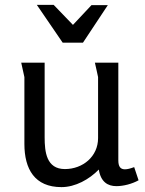

<svg xmlns="http://www.w3.org/2000/svg" viewBox="-20 -754 593 787"><path d="M279 -652 200 -734H131L237 -579H320L422 -733H355ZM163 -497H67L80 -438V-164C80 -61 122 13 232 13C289 13 346 -19 385 -59C393 -8 422 9 457 9C486 9 521 0 548 -15L530 -69C514 -63 502 -60 492 -60C473 -60 465 -72 465 -97V-497H369C370 -492 382 -440 382 -438V-188C382 -112 319 -61 246 -61C170 -61 163 -132 163 -191Z"/></svg>

Font: Rosario
Style: Regular
Weight: 400
Designer: Hector Gatti
Foundry: Omnibus Type
Version: Version 1.100